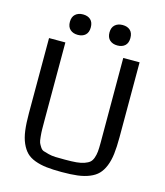

<svg xmlns="http://www.w3.org/2000/svg" viewBox="-132 -1013 968 1125"><g transform="rotate(15 352.0 -450.5)"><path d="M74.2 0ZM623.5 -727.5V-272Q623.5 -213.4 618.4 -171.4Q613.3 -129.4 600.1 -96.9Q586.9 -64.5 567.1 -44.2Q547.4 -23.9 515.4 -11Q483.4 2 443.8 6.8Q404.3 11.7 348.1 11.7Q293.9 11.7 255.9 7.3Q217.8 2.9 185.5 -9Q153.3 -21 133.5 -40.8Q113.8 -60.5 99.6 -92.5Q85.4 -124.5 79.8 -168Q74.2 -211.4 74.2 -272V-727.5H173.3V-259.3Q173.3 -218.8 173.6 -200.7Q173.8 -182.6 176.3 -156.5Q178.7 -130.4 182.6 -120.8Q186.5 -111.3 195.6 -97.2Q204.6 -83 216.1 -79.3Q227.5 -75.7 247.6 -70.3Q267.6 -64.9 290.8 -64.2Q314 -63.5 348.6 -63.5Q389.6 -63.5 417.2 -65.9Q444.8 -68.4 465.3 -75.7Q485.8 -83 496.8 -92.5Q507.8 -102.1 514.4 -120.6Q521 -139.2 522.9 -159.2Q524.9 -179.2 524.9 -212.4L524.4 -727.5ZM425.3 -804.9Q407.7 -820.8 407.7 -851.1Q407.7 -881.3 425.3 -897.2Q442.9 -913.1 471.7 -913.1Q500.5 -913.1 517.6 -897.5Q534.7 -881.8 534.7 -851.1Q534.7 -820.3 517.6 -804.7Q500.5 -789.1 471.7 -789.1Q442.9 -789.1 425.3 -804.9ZM185.1 -804.9Q167.5 -820.8 167.5 -851.1Q167.5 -881.3 185.1 -897.2Q202.6 -913.1 231.4 -913.1Q260.3 -913.1 277.3 -897.5Q294.4 -881.8 294.4 -851.1Q294.4 -820.3 277.3 -804.7Q260.3 -789.1 231.4 -789.1Q202.6 -789.1 185.1 -804.9Z"/></g></svg>

Font: Coda
Style: Regular
Weight: 400
Designer: vernon adams
Foundry: vernon adams
Version: Version 2.000; ttfautohint (v0.8) -r 50 -G 200 -x